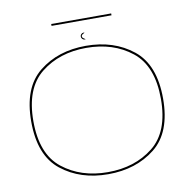

<svg xmlns="http://www.w3.org/2000/svg" viewBox="-89 -916 1015 1009"><g transform="rotate(-10 418.5 -411.0)"><path d="M408.5 4Q557.5 4 659 -76.5Q760.5 -157 760.5 -338Q760.5 -519 659 -600Q557.5 -681 408.5 -681Q259.5 -681 158.2 -600Q57 -519 57 -338Q57 -157 158.5 -76.5Q260 4 408.5 4ZM408.5 -7Q265 -7 166.8 -84.8Q68.5 -162.5 68.5 -338Q68.5 -514 166.8 -592Q265 -670 408.5 -670Q552.5 -670 650.8 -592Q749 -514 749 -338Q749 -162.5 650.8 -84.8Q552.5 -7 408.5 -7ZM410 -714.5Q417.5 -714.5 407 -720.2Q396.5 -726 396.5 -733.5Q396.5 -741 407.2 -746.2Q418 -751.5 410 -751.5Q402 -751.5 396.5 -746.2Q391 -741 391 -733.5Q391 -725.5 396.8 -720Q402.5 -714.5 410 -714.5ZM249.5 -815.5H569.5V-825.5H249.5Z"/></g></svg>

Font: Anybody Expanded Thin
Style: Regular
Weight: 250
Width: 7
Version: Version 1.113;gftools[0.9.25]